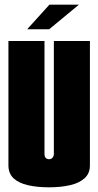

<svg xmlns="http://www.w3.org/2000/svg" viewBox="-20 -795 420 820"><path d="M189 5Q139 5 99.5 -4Q60 -13 38 -33.5Q16 -54 16 -89V-620H170V-137Q170 -131 172 -126Q174 -121 178.5 -118Q183 -115 189 -115Q196 -115 200.5 -118Q205 -121 207.5 -126.5Q210 -132 210 -137V-620H364V-89Q364 -54 341 -33.5Q318 -13 278.5 -4Q239 5 189 5ZM96 -670 191 -775H317L190 -670Z"/></svg>

Font: Smooch Sans Thin Black
Style: Regular
Weight: 900
Version: Version 1.010